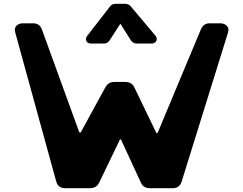

<svg xmlns="http://www.w3.org/2000/svg" viewBox="-20 -985 1273 1005"><path d="M610 -861 554 -774Q543 -757 523 -757H458Q438 -757 432 -770.5Q426 -784 437 -798L555 -950Q565 -965 585 -965H635Q653 -965 665 -951L793 -799Q805 -784 798 -770.5Q791 -757 772 -757H696Q676 -757 665 -774ZM931 -35Q920 0 885 0H764Q730 0 717 -30L615 -251Q610 -261 606 -251L499 -29Q485 0 451 0H320Q284 0 274 -36L60 -814Q53 -837 66 -850Q79 -863 100 -863H154Q188 -863 200 -829L393 -298Q395 -292 398.5 -291Q402 -290 405 -296L532 -529Q547 -556 579 -556H635Q670 -556 683 -528L797 -292Q801 -282 807 -294L1031 -830Q1037 -845 1048 -854Q1059 -863 1078 -863H1133Q1154 -863 1167.5 -849.5Q1181 -836 1173 -813Z"/></svg>

Font: OpenDyslexic3
Style: Bold
Weight: 700
Designer: Abelardo Gonzalez
Version: Version 1.000;PS 001.001;hotconv 1.0.56